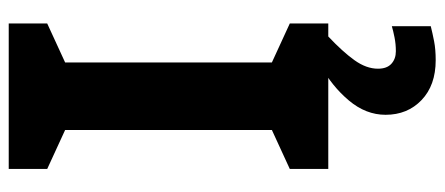

<svg xmlns="http://www.w3.org/2000/svg" viewBox="-302 -452 994 429"><g transform="rotate(-90 194.5 -237.0)"><path d="M357 0H32V-86L119 -126V-588L32 -628V-714H357V-628L270 -588V-126L357 -86ZM256 111Q256 131 267 141Q278 151 295 151Q311 151 326 148Q341 145 351 142V229Q335 233 317 236.5Q299 240 275 240Q219 240 186 208.5Q153 177 153 128Q153 84 185 46Q217 8 263 -17L328 0Q294 32 275 58.5Q256 85 256 111Z"/></g></svg>

Font: Noto Sans Ol Chiki
Style: Bold
Weight: 700
Designer: Monotype Design Team, Lewis McGuffie
Foundry: Monotype Imaging Inc.
Version: Version 2.003; ttfautohint (v1.8.4.7-5d5b)